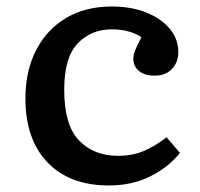

<svg xmlns="http://www.w3.org/2000/svg" viewBox="-20 -555 613 589"><path d="M314 14Q194 14 126 -56.5Q58 -127 58 -253Q58 -338 91 -401.5Q124 -465 183 -500Q242 -535 323 -535Q383 -535 429 -516.5Q475 -498 501 -466.5Q527 -435 527 -396Q527 -364 507.5 -343.5Q488 -323 455 -323Q423 -323 406 -337.5Q389 -352 389 -375Q389 -386 395 -401.5Q401 -417 414 -441Q397 -452 374.5 -458.5Q352 -465 323 -465Q260 -465 218.5 -422Q177 -379 177 -280Q177 -171 222.5 -124Q268 -77 342 -77Q389 -77 425 -93.5Q461 -110 491 -134L532 -86Q497 -42 441 -14Q385 14 314 14Z"/></svg>

Font: Literata 7pt Medium
Style: Regular
Weight: 500
Designer: Latin by Veronika Burian and Jose Scaglione. Greek by Irene Vlachou. Cyrillic by Vera Evstafieva.
Foundry: TypeTogether
Version: Version 3.002